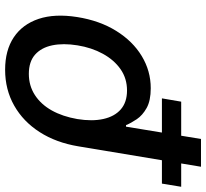

<svg xmlns="http://www.w3.org/2000/svg" viewBox="-132 -542 794 739"><g transform="rotate(-90 264.5 -173.0)"><path d="M-8.3 204.1 70.3 -268.1Q84.5 -353.5 125 -416.7Q165.5 -480 227.1 -514.9Q288.6 -549.8 365.2 -549.8Q439.9 -549.8 490 -516.4Q540 -482.9 560.8 -420.9Q581.5 -358.9 567.9 -272.5Q554.2 -186 514.6 -122.3Q475.1 -58.6 417.7 -23.9Q360.4 10.7 293.9 10.7Q246.1 10.7 217.8 -5.1Q189.5 -21 174.6 -43.2Q159.7 -65.4 151.9 -84.5H146L98.6 204.1ZM285.2 -80.6Q331.5 -80.6 367.2 -105.5Q402.8 -130.4 426.5 -173.6Q450.2 -216.8 459 -271.5Q467.8 -326.2 459 -368.4Q450.2 -410.6 423.1 -434.6Q396 -458.5 349.1 -458.5Q303.7 -458.5 267.8 -435.3Q231.9 -412.1 208.5 -370.4Q185.1 -328.6 175.3 -272Q166 -215.3 175.5 -171.9Q185.1 -128.4 212.6 -104.5Q240.2 -80.6 285.2 -80.6ZM-85.4 127.9 -73.2 53.7H254.9L242.2 127.9Z"/></g></svg>

Font: Inter 16pt Medium
Style: Italic
Weight: 500
Italic angle: -9.3988°
Version: Version 4.001;git-66647c0bb